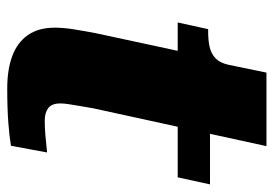

<svg xmlns="http://www.w3.org/2000/svg" viewBox="-130 -602 738 517"><g transform="rotate(90 238.5 -344.0)"><path d="M218 5Q168 5 131.5 -8.5Q95 -22 75 -50.5Q55 -79 55 -123Q55 -146 59.5 -174.5Q64 -203 70 -234L132 -522L216 -541H477L458 -454H41L59 -536H66Q89 -536 107 -540Q125 -544 137.5 -556Q150 -568 155 -591L176 -693H374L272 -226Q269 -208 266 -191Q263 -174 261 -160.5Q259 -147 259 -138Q259 -115 271.5 -105.5Q284 -96 305 -96Q325 -96 342.5 -97.5Q360 -99 373 -100.5Q386 -102 391 -102L373 -5Q350 -1 312 2Q274 5 218 5Z"/></g></svg>

Font: Roboto Serif ExtraBold
Style: Italic
Weight: 800
Italic angle: -10°
Version: Version 1.007